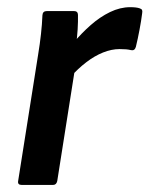

<svg xmlns="http://www.w3.org/2000/svg" viewBox="-20 -523 423 543"><path d="M41.4 0Q29.3 0 31.3 -11.1L87.9 -369Q92.9 -399.1 95.9 -426.8Q99 -454.5 100 -479.9Q100.7 -491.7 112.4 -491.7H189.4Q200.2 -491.7 200.5 -481.1Q200.9 -462.6 199.6 -439.9Q198.3 -417.2 195 -397.2L195.2 -349L141.9 -11.1Q139.5 0 130.1 0ZM178 -303.7 187 -401.2Q210.3 -428.9 236.5 -452Q262.7 -475.1 291.2 -488.9Q319.8 -502.7 348 -502.7Q366.4 -502.7 375.4 -499.3Q380.5 -497.6 381.8 -494.5Q383.1 -491.5 382.1 -485.8Q379.4 -464.2 374.6 -438.9Q369.9 -413.6 364.2 -390.3Q360.8 -378.9 350.7 -381.2Q344.1 -382.8 336.6 -383.5Q329.1 -384.2 318.1 -384.2Q295.7 -384.2 271.6 -374.6Q247.5 -365 223.8 -346.8Q200 -328.6 178 -303.7Z"/></svg>

Font: Sofia Sans Semi Condensed
Style: Italic
Weight: 400
Italic angle: -9°
Designer: Botio Nikoltchev, Ani Petrova
Foundry: lettersoup
Version: Version 4.101